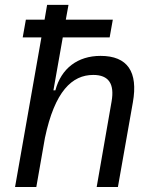

<svg xmlns="http://www.w3.org/2000/svg" viewBox="-20 -752 626 772"><path d="M368.7 0H454.1L514.2 -340.3C536.1 -463.4 492.7 -527.3 384.3 -527.3C292.5 -527.3 226.1 -477.1 202.6 -388.7H194.8L232.4 -601.6H420.9L433.6 -672.9H244.6L255.4 -732.4H169.4L159.2 -672.9H84L71.3 -601.6H146.5L40.5 0H126L160.6 -197.3C200.2 -385.7 270 -450.7 355 -450.7C417.5 -450.7 440.9 -414.6 428.7 -344.2Z"/></svg>

Font: Cascadia Mono SemiLight
Style: Italic
Weight: 350
Italic angle: -10°
Monospace: yes
Designer: Aaron Bell
Foundry: Saja Typeworks
Version: Version 2404.023